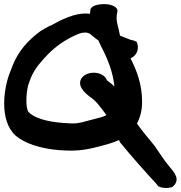

<svg xmlns="http://www.w3.org/2000/svg" viewBox="-33 -794 877 931"><path d="M15 -442C-14 -370 -39 -212 42 -137C84 -100 162 -73 254 -66C333 -60 378 -65 452 -85C491 -95 515 -102 544 -115C545 -112 548 -107 549 -104C600 -41 672 40 724 96L734 109C754 120 784 119 802 113C819 101 833 77 815 50V48L804 33C798 25 786 11 768 -12C751 -35 736 -59 718 -85C690 -120 658 -156 631 -195C647 -224 656 -260 656 -300C656 -384 631 -450 600 -511C634 -526 643 -562 630 -591C622 -595 617 -598 600 -601L567 -614C561 -617 557 -618 549 -621C544 -653 529 -689 533 -719L536 -738C541 -758 510 -774 474 -774C439 -774 415 -766 406 -751L403 -727C329 -737 253 -691 211 -669H208C188 -657 175 -651 163 -643C103 -599 56 -546 29 -478C24 -466 20 -454 15 -442ZM104 -252C91 -275 93 -340 104 -382C117 -424 135 -458 162 -489C208 -545 259 -590 332 -623C355 -633 363 -636 379 -636C389 -636 385 -637 402 -631L420 -616C430 -607 436 -604 444 -598L458 -568C489 -508 514 -448 522 -374C512 -385 498 -395 485 -405C484 -410 475 -430 446 -438C400 -451 345 -425 357 -379C363 -361 378 -344 401 -326C435 -304 453 -276 483 -236C471 -228 453 -224 406 -212C341 -194 335 -193 271 -198C190 -204 129 -224 104 -252Z"/></svg>

Font: Stray Cat
Style: ExBlkExt
Weight: 1000
Version: Version 1.0